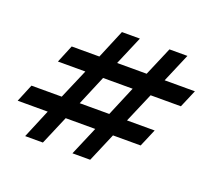

<svg xmlns="http://www.w3.org/2000/svg" viewBox="-95 -641 842 763"><g transform="rotate(20 326.0 -260.0)"><path d="M555 -197 523 -122H406L354 0H279L331 -122H206L154 0H79L130 -122H3L34 -197H162L216 -323H100L131 -398H248L299 -520H375L323 -398H448L500 -520H576L524 -398H652L620 -323H492L438 -197ZM238 -197H363L416 -323H291Z"/></g></svg>

Font: Epunda Sans Medium
Style: Italic
Weight: 500
Italic angle: -12.0243°
Designer: Simon Atzbach
Foundry: typofactur
Version: Version 2.204; ttfautohint (v1.8.4.7-5d5b)